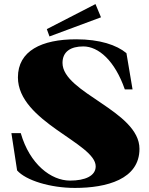

<svg xmlns="http://www.w3.org/2000/svg" viewBox="-20 -908 734 943"><path d="M348 15C503 15 665 -27 665 -177C665 -363 287 -452 287 -599C287 -655 328 -680 389 -680C464 -680 544 -610 593 -469H631L601 -647C553 -687 470 -715 354 -715C184 -715 68 -658 68 -528C68 -310 450 -205 450 -91C450 -44 398 -21 324 -21C231 -21 126 -101 82 -254H36L64 -71C107 -22 227 15 348 15ZM476 -823 449 -888 210 -765 223 -729Z"/></svg>

Font: Sprat Black
Style: Regular
Weight: 900
Designer: Ethan Nakache
Foundry: Collletttivo
Version: Version 2.000;Glyphs 3.2 (3217)